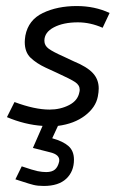

<svg xmlns="http://www.w3.org/2000/svg" viewBox="-20 -409 409 636"><path d="M127 -274Q127 -258 141.5 -247.5Q156 -237 190 -222L224 -206Q268 -188 287.5 -167Q307 -146 307 -116Q307 -104 304 -89Q297 -53 261.5 -26Q226 1 172 8L153 49Q189 59 207 75Q225 91 225 120Q225 159 199.5 183Q174 207 125 207Q105 207 91 203.5Q77 200 57.5 193.5Q38 187 31 185L52 142Q90 155 105 158Q120 161 133 161Q152 161 162 152.5Q172 144 176 126Q180 103 144 95L89 81L121 8Q62 4 3 -21L28 -71Q95 -46 144 -46Q180 -46 209 -61Q238 -76 243 -104Q244 -107 244 -112Q244 -127 229 -137Q214 -147 168 -168L131 -185Q101 -199 81.5 -217.5Q62 -236 62 -270Q62 -277 64 -291Q74 -343 122 -366Q170 -389 234 -389Q294 -389 343 -366L320 -317Q279 -335 238 -335Q190 -335 158.5 -318.5Q127 -302 127 -274Z"/></svg>

Font: Cambay Devanagari
Style: Italic
Weight: 400
Italic angle: -11°
Designer: Pooja Saxena
Foundry: Pooja Saxena
Version: Version 1.018;PS 001.018;hotconv 1.0.70;makeotf.lib2.5.58329